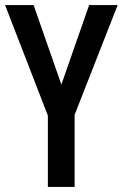

<svg xmlns="http://www.w3.org/2000/svg" viewBox="-20 -734 482 754"><path d="M168 0H273V-283L442 -714H330L221 -402L112 -714H0L168 -280Z"/></svg>

Font: Kathrein 67 Medium Condensed
Style: Regular
Weight: 500
Width: 3
Designer: Lazydogs Typefoundry, based on Open Sans by Ascender Corporation
Foundry: Lazydogs Typefoundry
Version: Version 1.003;PS 001.003;hotconv 1.0.88;makeotf.lib2.5.64775